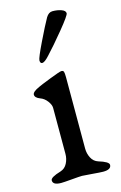

<svg xmlns="http://www.w3.org/2000/svg" viewBox="-108 -732 493 782"><g transform="rotate(-15 138.0 -340.5)"><path d="M132 -512Q112 -490 102 -490Q93 -490 93 -503Q93 -513 122.5 -574Q152 -635 169 -665Q180 -683 196 -683Q217 -683 233.5 -677Q250 -671 250 -660Q250 -651 206.5 -598Q163 -545 132 -512ZM97 -302Q97 -315 85 -331Q73 -347 56 -353Q35 -361 35 -374Q35 -386 64 -399Q74 -404 117.5 -421Q161 -438 168 -438Q176 -438 178 -432Q180 -426 180 -409V-108Q180 -87 189.5 -68.5Q199 -50 218 -44Q261 -31 261 -18Q261 2 227 2Q215 2 180.5 -1Q146 -4 139 -4Q129 -4 95 -1Q61 2 50 2Q15 2 15 -18Q15 -31 59 -44Q78 -50 87.5 -68.5Q97 -87 97 -108Z"/></g></svg>

Font: EB Garamond 08
Style: Regular
Weight: 400
Version: Version 0.016 ; ttfautohint (v1.5)